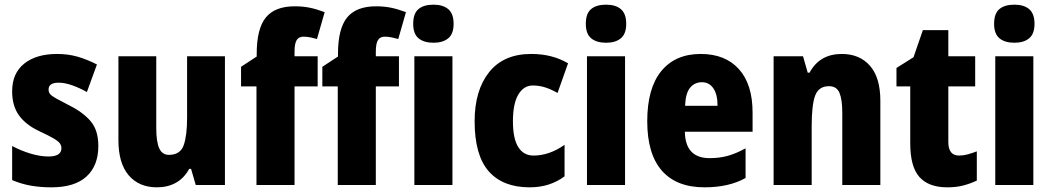

<svg xmlns="http://www.w3.org/2000/svg" viewBox="-20 -792 4502 822"><path d="M401 -167Q401 -83 350.5 -36.5Q300 10 200 10Q154 10 113 3Q72 -4 32 -21V-167Q69 -147 110.5 -134.5Q152 -122 188 -122Q243 -122 243 -158Q243 -169 236 -178.5Q229 -188 208.5 -200Q188 -212 147 -231Q90 -258 61 -298.5Q32 -339 32 -401Q32 -478 83.5 -519.5Q135 -561 225 -561Q271 -561 311.5 -549.5Q352 -538 395 -516L352 -398Q322 -415 290 -426.5Q258 -438 231 -438Q188 -438 188 -409Q188 -398 194 -390Q200 -382 219.5 -371Q239 -360 278 -340Q336 -311 368.5 -272.5Q401 -234 401 -167Z M943 -551V0H818L798 -69H790Q768 -29 733 -9.5Q698 10 652 10Q575 10 531 -41.5Q487 -93 487 -192V-551H649V-243Q649 -186 661.5 -157.5Q674 -129 703 -129Q752 -129 766.5 -170.5Q781 -212 781 -287V-551Z M1340 -422H1241V0H1078V-422H1012V-506L1079 -550V-561Q1079 -669 1118 -717Q1157 -765 1242 -765Q1277 -765 1306 -759Q1335 -753 1370 -740L1337 -625Q1323 -629 1308.5 -632Q1294 -635 1279 -635Q1259 -635 1250 -620Q1241 -605 1241 -572V-551H1340Z M1688 -422H1589V0H1426V-422H1360V-506L1427 -550V-561Q1427 -669 1466 -717Q1505 -765 1590 -765Q1625 -765 1654 -759Q1683 -753 1718 -740L1685 -625Q1671 -629 1656.5 -632Q1642 -635 1627 -635Q1607 -635 1598 -620Q1589 -605 1589 -572V-551H1688Z M1836 -772Q1877 -772 1899.5 -752.5Q1922 -733 1922 -690Q1922 -647 1899 -628Q1876 -609 1836 -609Q1795 -609 1772 -628Q1749 -647 1749 -690Q1749 -734 1771.5 -753Q1794 -772 1836 -772ZM1917 -551V0H1754V-551Z M2247 10Q2133 10 2072.5 -58.5Q2012 -127 2012 -273Q2012 -405 2074 -483Q2136 -561 2254 -561Q2300 -561 2339 -551Q2378 -541 2412 -521L2367 -394Q2339 -410 2313.5 -418Q2288 -426 2261 -426Q2222 -426 2199 -387Q2176 -348 2176 -273Q2176 -198 2199 -162Q2222 -126 2264 -126Q2332 -126 2397 -172V-37Q2366 -14 2329 -2Q2292 10 2247 10Z M2575 -772Q2616 -772 2638.5 -752.5Q2661 -733 2661 -690Q2661 -647 2638 -628Q2615 -609 2575 -609Q2534 -609 2511 -628Q2488 -647 2488 -690Q2488 -734 2510.5 -753Q2533 -772 2575 -772ZM2656 -551V0H2493V-551Z M2980 -561Q3085 -561 3143.5 -496Q3202 -431 3202 -310V-228H2912Q2914 -115 3018 -115Q3061 -115 3096.5 -125Q3132 -135 3172 -157V-30Q3101 10 2996 10Q2876 10 2813.5 -61.5Q2751 -133 2751 -273Q2751 -414 2811 -487.5Q2871 -561 2980 -561ZM2985 -440Q2954 -440 2934.5 -416.5Q2915 -393 2913 -339H3052Q3052 -388 3034 -414Q3016 -440 2985 -440Z M3584 -561Q3660 -561 3704.5 -510.5Q3749 -460 3749 -360V0H3586V-310Q3586 -366 3574 -394.5Q3562 -423 3529 -423Q3485 -423 3470 -383Q3455 -343 3455 -252V0H3292V-551H3418L3438 -481H3446Q3489 -561 3584 -561Z M4086 -126Q4104 -126 4122.5 -131Q4141 -136 4162 -144V-19Q4135 -6 4104.5 2Q4074 10 4035 10Q3956 10 3916.5 -34Q3877 -78 3877 -178V-422H3818V-501L3891 -547L3931 -663H4040V-551H4155V-422H4040V-184Q4040 -126 4086 -126Z M4323 -772Q4364 -772 4386.5 -752.5Q4409 -733 4409 -690Q4409 -647 4386 -628Q4363 -609 4323 -609Q4282 -609 4259 -628Q4236 -647 4236 -690Q4236 -734 4258.5 -753Q4281 -772 4323 -772ZM4404 -551V0H4241V-551Z"/></svg>

Font: Noto Sans Bengali Condensed ExtraBold
Style: Regular
Weight: 800
Width: 3
Designer: Joana Ranito - Universal Thirst; Jelle Bosma - Monotype Design Team
Foundry: Universal Thirst ehf.
Version: Version 3.000; ttfautohint (v1.8.4.7-5d5b)